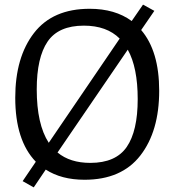

<svg xmlns="http://www.w3.org/2000/svg" viewBox="-20 -768 758 831"><path d="M669 -375Q669 -200 587.5 -95Q506 10 346 10Q246 10 178 -34L126 43L78 16L135 -68Q46 -160 46 -345Q46 -520 127 -625Q208 -730 368 -730Q478 -730 550 -677L599 -748L648 -721L591 -638Q669 -547 669 -375ZM191 -150 498 -601Q442 -657 343 -657Q233 -657 186 -588Q139 -519 139 -381Q139 -230 191 -150ZM576 -339Q576 -476 533 -553L229 -108Q283 -63 371 -63Q481 -63 528.5 -132Q576 -201 576 -339Z"/></svg>

Font: Enriqueta
Style: Regular
Weight: 400
Designer: Viviana Monsalve, Gustavo Ibarra
Foundry: 72Puntos
Version: Version 2.000